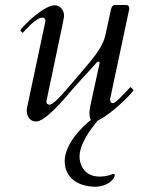

<svg xmlns="http://www.w3.org/2000/svg" viewBox="-20 -459 554 746"><path d="M407.7 -73.7C461.9 -330.1 477.1 -400.4 481.4 -420.4C482.4 -424.8 482.4 -426.8 482.4 -427.7C482.4 -435.1 477.1 -439.5 470.7 -439.5H426.3C415.5 -439.5 412.1 -427.7 410.6 -419.9L389.6 -322.8C381.8 -287.6 359.4 -254.9 329.6 -218.3C302.7 -185.5 262.7 -139.6 232.9 -105C218.3 -88.4 186.5 -52.2 172.4 -52.2C165.5 -52.2 160.2 -57.1 160.2 -63V-64.9C228.5 -388.2 229 -392.6 229 -397C229 -421.9 211.9 -438.5 192.4 -438.5C151.4 -438.5 68.8 -359.4 58.6 -340.3L67.9 -331.1C78.1 -340.8 119.6 -390.6 144.5 -390.6C151.4 -390.6 156.7 -385.7 156.7 -379.9V-377.9L85 -40C84 -36.1 84 -32.7 84 -28.8C84 -7.3 96.7 13.2 120.1 13.2C154.3 13.2 223.1 -66.4 248 -96.2C276.4 -129.9 317.9 -173.8 347.7 -207C352.5 -212.9 357.4 -219.7 362.8 -219.7C365.2 -219.7 367.2 -218.3 367.2 -214.4L331.5 -50.3C329.6 -41.5 327.6 -29.3 327.6 -17.6C327.6 -1.5 331.5 13.2 345.7 13.2C352.5 13.2 356 11.7 366.2 6.3C415.5 -19 490.7 -93.3 499 -108.9L487.3 -121.1C450.7 -83.5 428.7 -58.1 418.9 -58.1C411.1 -58.1 407.7 -64 407.7 -73.7ZM342.8 0C293.5 34.7 231.4 104.5 231.4 167C231.4 232.4 284.2 266.6 352.1 266.6C387.7 266.6 425.8 243.2 425.8 219.7C425.8 217.3 424.3 216.8 421.9 216.8C417 216.8 408.7 220.7 407.2 221.2C392.1 225.6 378.4 227.1 366.2 227.1C314 227.1 289.1 188.5 289.1 148.9C289.1 106.4 323.2 50.3 368.2 0Z"/></svg>

Font: Cardo
Style: Italic
Weight: 400
Designer: David J. Perry
Foundry: David J. Perry
Version: Version 0.99